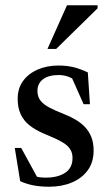

<svg xmlns="http://www.w3.org/2000/svg" viewBox="-20 -697 414 728"><path d="M201 -448.5Q233 -448.5 258 -442.5Q283 -436.5 313 -422.5L321 -302H297L242.5 -424.5L279 -382.5Q259.5 -398 241.5 -405.2Q223.5 -412.5 202.5 -412.5Q165 -412.5 143.5 -396.8Q122 -381 122 -352Q122 -330 133.8 -315.2Q145.5 -300.5 168 -288.8Q190.5 -277 222.5 -264.5Q247 -255 267.5 -242.8Q288 -230.5 303 -214.5Q318 -198.5 326.5 -176.8Q335 -155 335 -126.5Q335 -82 312.8 -51.5Q290.5 -21 252.5 -5Q214.5 11 166 11Q134 11 107.5 6Q81 1 56.5 -10L36 -136H60.5L131.5 -6L72 -44Q90 -35.5 103.8 -31Q117.5 -26.5 129.8 -25Q142 -23.5 154 -23.5Q199.5 -23.5 227.2 -42Q255 -60.5 255 -98Q255 -116.5 246.8 -130Q238.5 -143.5 223.2 -153.5Q208 -163.5 188 -172.5Q168 -181.5 145 -191Q114.5 -204 92.5 -221.2Q70.5 -238.5 58.8 -263.2Q47 -288 47 -322Q47 -362.5 67.8 -390.5Q88.5 -418.5 123.5 -433.5Q158.5 -448.5 201 -448.5ZM160 -511.5 234 -677H350V-665.5L193 -511.5Z"/></svg>

Font: Newsreader 24pt Medium
Style: Regular
Weight: 500
Designer: Hugues Gentile
Foundry: Production Type
Version: Version 1.003